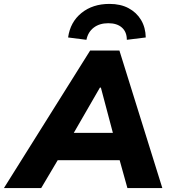

<svg xmlns="http://www.w3.org/2000/svg" viewBox="-82 -964 871 984"><path d="M-62 0 380 -705H530L750 0H571L517 -194L580 -143H166L244 -194L129 0ZM430 -515 269 -236 248 -283H542L509 -236L435 -515ZM361 -760 267 -772Q278 -851 335.5 -897.5Q393 -944 479 -944Q536 -944 577 -922Q618 -900 641 -861.5Q664 -823 665 -772L568 -760Q568 -800 543 -822.5Q518 -845 473 -845Q428 -845 398.5 -822.5Q369 -800 361 -760Z"/></svg>

Font: Mulish ExtraLight Black
Style: Italic
Weight: 900
Italic angle: -9°
Version: Version 3.603